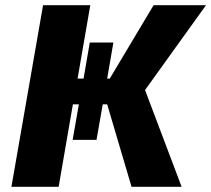

<svg xmlns="http://www.w3.org/2000/svg" viewBox="-20 -720 814 740"><path d="M487 0H680L539 -373L774 -700H572L403 -417H393L417 -556H326L302 -417H279L328 -700H146L24 0H206L261 -318H284L260 -181H352L376 -318H393Z"/></svg>

Font: Fixel Display 20240404 ExBold
Style: Italic
Weight: 800
Italic angle: -10°
Designer: AlfaBravo + MacPaw
Foundry: Kyrylo Tkachov, Marchela Mozhyna, Serhii Makarenko, Maria Weinstein, Zakhar Kryvoshyya
Version: Version 1.211;Glyphs 3.2 (3225)